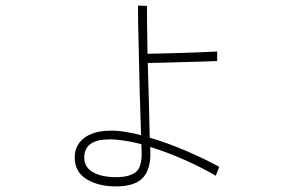

<svg xmlns="http://www.w3.org/2000/svg" viewBox="-20 -603 1040 686"><path d="M763 -7 751 25Q702 -4 640 -31.5Q578 -59 517 -78V-65Q520 -1 491.5 31Q463 63 395 63Q331 63 289 37Q247 11 247 -40Q247 -84 280 -109.5Q313 -135 371 -136Q395 -137 424 -132.5Q453 -128 484 -120Q483 -163 481 -217Q479 -271 478 -327Q477 -383 475.5 -435Q474 -487 473.5 -526Q473 -565 473 -583L505 -582Q505 -560 505.5 -514Q506 -468 507 -411Q527 -411 560 -412Q593 -413 630.5 -414Q668 -415 702 -416.5Q736 -418 756 -419V-385Q736 -384 702.5 -383Q669 -382 631 -381Q593 -380 560 -379Q527 -378 508 -378Q510 -308 512 -236Q514 -164 515 -111Q580 -92 646 -63.5Q712 -35 763 -7ZM486 -63 485 -88Q454 -96 425 -100.5Q396 -105 371 -105Q281 -105 281 -40Q281 -5 312.5 12.5Q344 30 395 30Q441 30 464.5 12.5Q488 -5 486 -63Z"/></svg>

Font: Zen Kaku Gothic Antique Light
Style: Regular
Weight: 300
Designer: Yoshimichi Ohira
Foundry: Positype
Version: Version 1.001